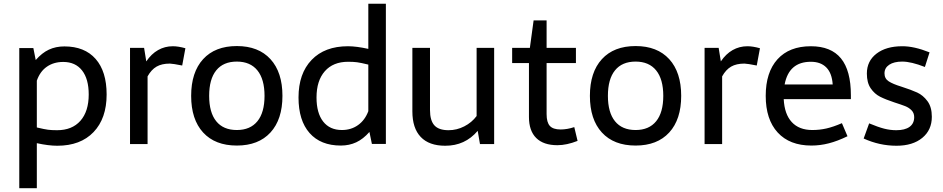

<svg xmlns="http://www.w3.org/2000/svg" viewBox="-20 -770 5037 1026"><path d="M549.8 -265.1Q549.8 -137.2 480 -64.2Q410.2 8.8 286.1 8.8Q239.3 8.8 176.8 -4.9V235.8H83V-513.2H158.2L170.9 -449.2Q204.1 -487.3 241 -504.6Q277.8 -522 324.2 -522Q432.1 -522 491 -455.1Q549.8 -388.2 549.8 -265.1ZM454.1 -265.1Q454.1 -348.1 418.5 -393.6Q382.8 -439 317.9 -439Q267.1 -439 230.5 -413.6Q193.8 -388.2 176.8 -338.9V-88.9Q217.8 -79.1 236.8 -76.7Q255.9 -74.2 285.2 -74.2Q365.2 -74.2 409.7 -124.5Q454.1 -174.8 454.1 -265.1Z M903.8 -522.9Q932.6 -522.9 970.7 -512.2L953.6 -419.9Q904.8 -429.7 887.7 -430.2Q844.7 -430.2 816.7 -414.1Q788.6 -397.9 768.6 -361.8V0H674.8V-514.2H750L761.7 -441.9Q788.6 -481.9 824.7 -502.4Q860.8 -522.9 903.8 -522.9Z M1489.3 -257.8Q1489.3 -131.8 1425.3 -62Q1361.3 7.8 1245.6 7.8Q1129.4 7.8 1065.4 -62Q1001.5 -131.8 1001.5 -257.8Q1001.5 -383.8 1065.4 -453.9Q1129.4 -523.9 1245.6 -523.9Q1361.3 -523.9 1425.3 -453.9Q1489.3 -383.8 1489.3 -257.8ZM1097.7 -257.8Q1097.7 -168.9 1135.5 -122.1Q1173.3 -75.2 1245.6 -75.2Q1317.4 -75.2 1355.5 -122.1Q1393.6 -168.9 1393.6 -257.8Q1393.6 -346.7 1355.5 -393.8Q1317.4 -440.9 1245.6 -440.9Q1173.3 -440.9 1135.5 -394Q1097.7 -347.2 1097.7 -257.8Z M1954.1 -64.9Q1920.9 -26.9 1883.5 -9.5Q1846.2 7.8 1801.3 7.8Q1693.4 7.8 1634.3 -59.1Q1575.2 -126 1575.2 -249Q1575.2 -377 1645.3 -450Q1715.3 -522.9 1839.4 -522.9Q1884.3 -522.9 1948.2 -508.8V-750H2042V-1H1967.3ZM1948.2 -175.8V-424.8Q1908.2 -434.6 1888.2 -437.3Q1868.2 -439.9 1840.3 -439.9Q1760.3 -439.9 1715.8 -389.4Q1671.4 -338.9 1671.4 -249Q1671.4 -166 1706.8 -120.6Q1742.2 -75.2 1807.1 -75.2Q1856.4 -75.2 1893.3 -101.6Q1930.2 -127.9 1948.2 -175.8Z M2277.8 -182.1Q2277.8 -126 2301.3 -100.1Q2324.7 -74.2 2377 -74.2Q2420.9 -74.2 2460.9 -94.7Q2501 -115.2 2526.9 -149.9V-514.2H2620.6V0H2544.9L2532.7 -70.8Q2464.8 9.3 2358.9 8.8Q2272.9 8.8 2228.3 -38.1Q2183.6 -85 2183.6 -174.8V-514.2H2277.8Z M2958.5 5.9Q2884.3 5.9 2845.5 -32.5Q2806.6 -70.8 2806.6 -145V-433.1H2716.8V-514.2H2811.5L2831.5 -661.1H2900.9V-514.2H3057.6V-433.1H2900.9V-160.2Q2900.9 -116.2 2918.2 -97.2Q2935.5 -78.1 2975.6 -78.1Q3010.7 -78.1 3048.8 -90.8L3066.4 -17.1Q3008.3 5.9 2958.5 5.9Z M3620.1 -257.8Q3620.1 -131.8 3556.2 -62Q3492.2 7.8 3376.5 7.8Q3260.3 7.8 3196.3 -62Q3132.3 -131.8 3132.3 -257.8Q3132.3 -383.8 3196.3 -453.9Q3260.3 -523.9 3376.5 -523.9Q3492.2 -523.9 3556.2 -453.9Q3620.1 -383.8 3620.1 -257.8ZM3228.5 -257.8Q3228.5 -168.9 3266.4 -122.1Q3304.2 -75.2 3376.5 -75.2Q3448.2 -75.2 3486.3 -122.1Q3524.4 -168.9 3524.4 -257.8Q3524.4 -346.7 3486.3 -393.8Q3448.2 -440.9 3376.5 -440.9Q3304.2 -440.9 3266.4 -394Q3228.5 -347.2 3228.5 -257.8Z M3974.1 -522.9Q4002.9 -522.9 4041 -512.2L4023.9 -419.9Q3975.1 -429.7 3958 -430.2Q3915 -430.2 3887 -414.1Q3858.9 -397.9 3838.9 -361.8V0H3745.1V-514.2H3820.3L3832 -441.9Q3858.9 -481.9 3895 -502.4Q3931.2 -522.9 3974.1 -522.9Z M4320.8 -75.2Q4359.9 -75.2 4396.2 -83.5Q4432.6 -91.8 4479 -111.8L4508.8 -42Q4455.6 -16.1 4409.2 -4.2Q4362.8 7.8 4315.9 7.8Q4199.7 7.8 4135.7 -62Q4071.8 -131.8 4071.8 -257.8Q4071.8 -383.8 4134.8 -453.4Q4197.8 -522.9 4313 -522.9Q4420.9 -522.9 4473.9 -458Q4526.9 -393.1 4526.9 -261.2V-240.2H4168Q4171.9 -160.2 4210.9 -117.7Q4250 -75.2 4320.8 -75.2ZM4313 -439.9Q4195.8 -439.9 4172.9 -318.8H4429.7Q4425.8 -378.9 4395.8 -409.4Q4365.7 -439.9 4313 -439.9Z M4947.3 -490.2 4922.4 -412.1Q4849.1 -440.9 4801.3 -440.9Q4757.3 -440.9 4731.9 -424.1Q4706.5 -407.2 4706.5 -377.9Q4706.5 -350.1 4729 -335.4Q4751.5 -320.8 4796.4 -307.1Q4849.6 -290 4881.1 -275.6Q4912.6 -261.2 4936 -229.7Q4959.5 -198.2 4959.5 -146Q4959.5 -75.2 4908.4 -33.2Q4857.4 8.8 4770.5 8.8Q4679.7 8.8 4595.2 -29.8L4624.5 -110.8Q4672.4 -90.8 4704.8 -82.5Q4737.3 -74.2 4769.5 -74.2Q4815.4 -74.2 4840.3 -92Q4865.2 -109.9 4865.2 -144Q4865.2 -166 4851.3 -180.4Q4837.4 -194.8 4816.9 -202.9Q4796.4 -210.9 4758.3 -223.1Q4712.4 -238.3 4682.9 -253.2Q4653.3 -268.1 4632.8 -298.1Q4612.3 -328.1 4612.3 -377Q4612.3 -443.8 4663.8 -483.4Q4715.3 -522.9 4801.3 -522.9Q4864.3 -523.4 4947.3 -490.2Z"/></svg>

Font: Sarala
Style: Regular
Weight: 400
Designer: Andres Torresi
Foundry: Huerta Tipografica
Version: Version 1.004;PS 001.003;hotconv 1.0.70;makeotf.lib2.5.58329